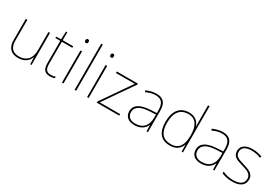

<svg xmlns="http://www.w3.org/2000/svg" viewBox="50 -1837 3931 2737"><g transform="rotate(30 2016.0 -468.0)"><path d="M481 -621H455V-319C455 -175 377 -108 262 -108C163 -108 108 -161 108 -279V-621H82V-275C82 -150 144 -83 262 -83C374 -83 431 -143 454 -204H456L460 -93H481Z M785 -108C711 -108 690 -154 690 -236V-596H862V-621H690V-752H669L663 -621L583 -618V-596H664V-233C664 -140 692 -83 785 -83C820 -83 842 -89 864 -96V-121C842 -113 818 -108 785 -108Z M995 -814C975 -814 970 -799 970 -783C970 -766 975 -752 995 -752C1019 -752 1022 -766 1022 -783C1022 -799 1019 -814 995 -814ZM1008 -621H982V-93H1008Z M1216 -93V-853H1190V-93Z M1409 -814C1389 -814 1384 -799 1384 -783C1384 -766 1389 -752 1409 -752C1433 -752 1436 -766 1436 -783C1436 -799 1433 -814 1409 -814ZM1422 -621H1396V-93H1422Z M1925 -93V-118H1590L1928 -606V-621H1581V-596H1890L1554 -110V-93Z M2233 -630C2174 -630 2119 -615 2066 -591L2075 -565C2132 -594 2180 -605 2233 -605C2326 -605 2371 -556 2371 -436V-393L2268 -387C2111 -378 2017 -327 2017 -222C2017 -138 2071 -83 2177 -83C2285 -83 2341 -135 2369 -196H2371L2375 -93H2397V-443C2397 -573 2342 -630 2233 -630ZM2270 -363 2371 -368V-313C2369 -192 2310 -108 2177 -108C2092 -108 2045 -151 2045 -222C2045 -315 2134 -356 2270 -363Z M2763 -83C2868 -83 2924 -139 2948 -206H2950L2952 -93H2974V-853H2948V-636C2948 -594 2948 -552 2950 -507H2948C2926 -577 2867 -631 2771 -631C2621 -631 2539 -530 2539 -347C2539 -176 2611 -83 2763 -83ZM2763 -108C2629 -108 2566 -187 2566 -347C2566 -520 2639 -606 2771 -606C2890 -606 2948 -519 2948 -359V-356C2948 -200 2896 -108 2763 -108Z M3327 -630C3268 -630 3213 -615 3160 -591L3169 -565C3226 -594 3274 -605 3327 -605C3420 -605 3465 -556 3465 -436V-393L3362 -387C3205 -378 3111 -327 3111 -222C3111 -138 3165 -83 3271 -83C3379 -83 3435 -135 3463 -196H3465L3469 -93H3491V-443C3491 -573 3436 -630 3327 -630ZM3364 -363 3465 -368V-313C3463 -192 3404 -108 3271 -108C3186 -108 3139 -151 3139 -222C3139 -315 3228 -356 3364 -363Z M3985 -227C3985 -328 3895 -351 3807 -379C3726 -405 3657 -418 3657 -500C3657 -571 3716 -606 3812 -606C3865 -606 3924 -594 3961 -576L3972 -601C3930 -618 3875 -631 3812 -631C3700 -631 3630 -582 3630 -500C3630 -402 3705 -383 3798 -355C3886 -329 3958 -305 3958 -227C3958 -153 3908 -108 3787 -108C3725 -108 3666 -121 3613 -147V-117C3651 -100 3714 -83 3787 -83C3919 -83 3985 -138 3985 -227Z"/></g></svg>

Font: Noto Sans Telugu UI Thin
Style: Regular
Weight: 100
Designer: Jelle Bosma - Monotype Design Team
Foundry: Monotype Imaging Inc.
Version: Version 2.005